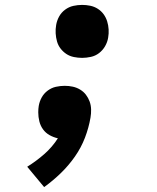

<svg xmlns="http://www.w3.org/2000/svg" viewBox="-20 -558 640 783"><path d="M315 -322Q298 -322 281 -325.5Q264 -329 250.5 -338Q237 -347 227 -360Q217 -373 212.5 -389Q208 -405 207 -422Q206 -439 209 -456Q212 -474 221 -490.5Q230 -507 245.5 -518.5Q261 -530 279 -534Q297 -538 315 -538Q332 -538 348.5 -534.5Q365 -531 379 -522Q393 -513 402.5 -500Q412 -487 417 -471Q422 -455 423 -438Q424 -421 421 -404Q418 -386 408.5 -369.5Q399 -353 384 -341.5Q369 -330 350.5 -326Q332 -322 315 -322ZM160 205 91 122Q128 99 160.5 70.5Q193 42 216 6Q198 2 182 -7Q166 -16 155.5 -30.5Q145 -45 140.5 -63Q136 -81 136 -100Q136 -107 136.5 -113.5Q137 -120 138 -126Q141 -144 150 -160.5Q159 -177 174.5 -188.5Q190 -200 208 -204Q226 -208 244 -208Q261 -208 277 -204.5Q293 -201 307 -192.5Q321 -184 330.5 -171.5Q340 -159 345.5 -144Q351 -129 351.5 -112Q352 -95 349 -78Q342 -37 326.5 3.5Q311 44 285.5 80.5Q260 117 228 148Q196 179 160 205Z"/></svg>

Font: Iosevka Curly Slab HvEx
Style: Italic
Weight: 900
Width: 7
Italic angle: -9°
Monospace: yes
Designer: Belleve Invis
Foundry: Belleve Invis
Version: Version 11.1.0; ttfautohint (v1.8.3)